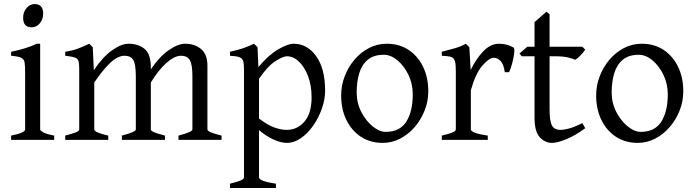

<svg xmlns="http://www.w3.org/2000/svg" viewBox="-20 -682 3390 936"><path d="M133.8 -548.8Q92.8 -548.8 92.8 -595.7Q92.8 -623.5 109.4 -642.8Q126 -662.1 148.9 -662.1Q190.4 -662.1 190.4 -615.7Q190.4 -588.4 174.3 -568.6Q158.2 -548.8 133.8 -548.8ZM34.2 0V-21Q102.5 -34.7 102.5 -50.8V-327.1Q102.5 -360.8 99.9 -377.4Q97.2 -394 83 -400.6Q68.8 -407.2 34.2 -410.2V-429.7Q64.9 -435.5 99.6 -446Q134.3 -456.5 159.2 -468.8H175.8V-50.8Q175.8 -44.9 192.1 -36.4Q208.5 -27.8 244.1 -21V0Z M297.9 0V-21Q330.1 -29.3 348.1 -36.1Q366.2 -43 366.2 -50.8V-347.2Q366.2 -373 362.3 -385Q358.4 -397 344 -401.9Q329.6 -406.7 297.9 -410.2V-429.7Q335 -435.5 361.8 -445.8Q388.7 -456.1 415 -468.8L432.1 -451.7L437.5 -339.8Q481 -404.8 526.4 -436.8Q571.8 -468.8 606.9 -468.8Q653.3 -468.8 684.3 -444.1Q715.3 -419.4 715.3 -354V-343.8Q756.3 -404.8 801.8 -436.8Q847.2 -468.8 882.8 -468.8Q929.2 -468.8 960.2 -442.9Q991.2 -417 991.2 -361.8V-50.8Q991.2 -44.4 1006.3 -37.6Q1021.5 -30.8 1060.1 -21V0H850.1V-21Q918 -38.6 918 -50.8V-309.1Q918 -369.1 905 -389.6Q892.1 -410.2 862.8 -410.2Q830.6 -410.2 791.5 -375.5Q752.4 -340.8 715.3 -279.8V-50.8Q715.3 -44.4 730.5 -37.6Q745.6 -30.8 784.2 -21V0H574.2V-21Q642.1 -38.6 642.1 -50.8V-309.1Q642.1 -369.1 629.6 -389.6Q617.2 -410.2 586.9 -410.2Q554.2 -410.2 517.6 -375.7Q481 -341.3 439.5 -279.8V-50.8Q439.5 -43.5 458 -35.6Q476.6 -27.8 507.8 -21V0Z M1101.1 234.4V213.4Q1133.3 205.6 1151.4 198.5Q1169.4 191.4 1169.4 183.1V-347.2Q1169.4 -371.6 1165.3 -384.8Q1161.1 -397.9 1146.7 -403.3Q1132.3 -408.7 1101.1 -410.2V-429.7Q1134.8 -437 1162.4 -446Q1189.9 -455.1 1218.3 -468.8L1235.4 -451.7L1239.7 -355Q1288.6 -413.6 1335.9 -441.2Q1383.3 -468.8 1411.1 -468.8Q1478 -468.8 1521.5 -408Q1564.9 -347.2 1564.9 -240.2Q1564.9 -197.8 1549.3 -153.1Q1533.7 -108.4 1507.3 -70.3Q1481 -32.2 1447.5 -8.8Q1414.1 14.6 1378.4 14.6Q1350.1 14.6 1313.7 -1.7Q1277.3 -18.1 1242.7 -47.9V183.1Q1242.7 190.9 1261 198.7Q1279.3 206.5 1325.2 213.4V234.4ZM1377.4 -48.8Q1429.7 -48.8 1464.4 -89.4Q1499 -129.9 1499 -208Q1499 -265.1 1481.9 -310.3Q1464.8 -355.5 1437.5 -381.6Q1410.2 -407.7 1378.4 -407.7Q1360.8 -407.7 1323.2 -384.3Q1285.6 -360.8 1242.7 -297.9V-104Q1286.1 -71.3 1318.6 -60.1Q1351.1 -48.8 1377.4 -48.8Z M1846.2 14.6Q1784.7 14.6 1739 -15.6Q1693.4 -45.9 1668.2 -98.1Q1643.1 -150.4 1643.1 -216.8Q1643.1 -265.1 1660.4 -310.3Q1677.7 -355.5 1708.3 -391.4Q1738.8 -427.2 1779.1 -448Q1819.3 -468.8 1865.2 -468.8Q1926.8 -468.8 1972.2 -438.5Q2017.6 -408.2 2042.7 -356Q2067.9 -303.7 2067.9 -236.8Q2067.9 -188 2050 -143.1Q2032.2 -98.1 2001.5 -62.5Q1970.7 -26.9 1930.7 -6.1Q1890.6 14.6 1846.2 14.6ZM1859.9 -39.1Q1929.2 -39.1 1960.7 -88.9Q1992.2 -138.7 1992.2 -222.2Q1992.2 -273.9 1970.9 -317.6Q1949.7 -361.3 1917.2 -388.2Q1884.8 -415 1851.1 -415Q1801.8 -415 1772.7 -390.6Q1743.7 -366.2 1731.2 -324.7Q1718.8 -283.2 1718.8 -231Q1718.8 -179.7 1741.5 -136Q1764.2 -92.3 1797.1 -65.7Q1830.1 -39.1 1859.9 -39.1Z M2133.8 0V-21Q2166 -28.3 2184.1 -35.6Q2202.1 -43 2202.1 -50.8V-335Q2202.1 -367.2 2198.7 -379.9Q2195.3 -392.6 2190.9 -397Q2184.6 -403.8 2172.9 -406.2Q2161.1 -408.7 2133.8 -410.2V-429.7Q2165.5 -438 2196.3 -446.5Q2227.1 -455.1 2251 -468.8L2268.1 -451.7L2274.4 -340.8Q2300.8 -395 2335.9 -431.9Q2371.1 -468.8 2413.1 -468.8Q2428.7 -468.8 2446.8 -464.8Q2464.8 -460.9 2482.9 -450.7Q2489.3 -447.3 2486.8 -424.6Q2484.4 -401.9 2477.3 -374.8Q2470.2 -347.7 2461.9 -330.1H2440.9Q2435.1 -369.6 2420.2 -385Q2405.3 -400.4 2386.7 -400.4Q2365.2 -400.4 2332 -362.8Q2298.8 -325.2 2275.4 -242.2V-50.8Q2275.4 -43.5 2293.7 -35.6Q2312 -27.8 2357.9 -21V0Z M2670.9 14.6Q2637.2 14.6 2611.6 -12.7Q2585.9 -40 2585.9 -107.9V-407.7H2522.9L2512.7 -421.4L2550.8 -454.1H2585.9V-574.2L2644 -625L2659.2 -612.8V-454.1H2818.8L2833 -439.9Q2823.7 -426.3 2808.6 -410.6Q2793.5 -395 2783.7 -390.6Q2772 -396.5 2748 -402.1Q2724.1 -407.7 2684.6 -407.7H2659.2V-149.9Q2659.2 -91.3 2670.9 -70.1Q2682.6 -48.8 2711.9 -48.8Q2729 -48.8 2754.9 -55.7Q2780.8 -62.5 2818.8 -82L2833 -57.1Q2785.2 -21.5 2741 -3.4Q2696.8 14.6 2670.9 14.6Z M3089.4 14.6Q3027.8 14.6 2982.2 -15.6Q2936.5 -45.9 2911.4 -98.1Q2886.2 -150.4 2886.2 -216.8Q2886.2 -265.1 2903.6 -310.3Q2920.9 -355.5 2951.4 -391.4Q2981.9 -427.2 3022.2 -448Q3062.5 -468.8 3108.4 -468.8Q3169.9 -468.8 3215.3 -438.5Q3260.7 -408.2 3285.9 -356Q3311 -303.7 3311 -236.8Q3311 -188 3293.2 -143.1Q3275.4 -98.1 3244.6 -62.5Q3213.9 -26.9 3173.8 -6.1Q3133.8 14.6 3089.4 14.6ZM3103 -39.1Q3172.4 -39.1 3203.9 -88.9Q3235.4 -138.7 3235.4 -222.2Q3235.4 -273.9 3214.1 -317.6Q3192.9 -361.3 3160.4 -388.2Q3127.9 -415 3094.2 -415Q3044.9 -415 3015.9 -390.6Q2986.8 -366.2 2974.4 -324.7Q2961.9 -283.2 2961.9 -231Q2961.9 -179.7 2984.6 -136Q3007.3 -92.3 3040.3 -65.7Q3073.2 -39.1 3103 -39.1Z"/></svg>

Font: David Libre
Style: Regular
Weight: 400
Designer: Ismar David, J. Victor Gaultney, Annie Olsen and Meir Sadan
Foundry: Monotype Imaging Inc. & SIL International
Version: Version 1.100; ttfautohint (v1.8.4.7-5d5b)